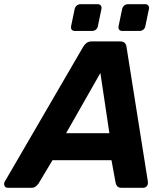

<svg xmlns="http://www.w3.org/2000/svg" viewBox="-67 -898 795 918"><path d="M-29 0Q-41 0 -45.5 -10Q-50 -20 -44 -30L330 -673Q336 -684 346 -692Q356 -700 373 -700H507Q523 -700 530 -692Q537 -684 538 -673L640 -30Q642 -16 635 -8Q628 0 617 0H515Q500 0 494 -7Q488 -14 486 -23L466 -132H184L117 -20Q112 -13 104 -6.5Q96 0 82 0ZM249 -261H456L413 -549ZM518 -750Q508 -750 503 -756Q498 -762 500 -773L517 -855Q519 -865 527 -871.5Q535 -878 545 -878H627Q637 -878 642 -871.5Q647 -865 645 -855L628 -773Q626 -762 618 -756Q610 -750 600 -750ZM291 -750Q281 -750 276 -756Q271 -762 273 -773L290 -855Q292 -865 300 -871.5Q308 -878 318 -878H400Q410 -878 415 -871.5Q420 -865 418 -855L401 -773Q399 -762 391 -756Q383 -750 373 -750Z"/></svg>

Font: Rubik Light SemiBold
Style: Italic
Weight: 600
Italic angle: -12°
Version: Version 2.104